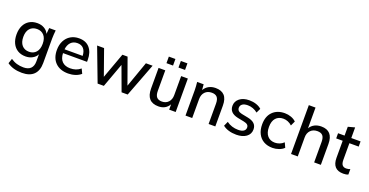

<svg xmlns="http://www.w3.org/2000/svg" viewBox="-34 -1615 5227 2718"><g transform="rotate(20 2579.0 -256.0)"><path d="M301 224Q165 224 78 160L103 86Q148 117 195 130.5Q242 144 295 144Q367 144 403.5 107.5Q440 71 440 2V-106Q418 -62 372.5 -37Q327 -12 270 -12Q201 -12 150.5 -42.5Q100 -73 72.5 -129.5Q45 -186 45 -263Q45 -340 72.5 -396Q100 -452 150.5 -482.5Q201 -513 270 -513Q329 -513 374.5 -487Q420 -461 441 -414L449 -504H547Q544 -473 541.5 -442.5Q539 -412 539 -383V-10Q539 104 478.5 164Q418 224 301 224ZM294 -91Q360 -91 399.5 -136Q439 -181 439 -263Q439 -345 399.5 -389Q360 -433 294 -433Q226 -433 186.5 -389Q147 -345 147 -263Q147 -181 186.5 -136Q226 -91 294 -91Z M919 9Q796 9 726.5 -60Q657 -129 657 -251Q657 -330 687.5 -389Q718 -448 772.5 -480.5Q827 -513 899 -513Q1004 -513 1060 -446.5Q1116 -380 1116 -270V-238H754Q757 -155 800.5 -112.5Q844 -70 921 -70Q965 -70 1003.5 -82.5Q1042 -95 1077 -124L1110 -55Q1075 -24 1024.5 -7.5Q974 9 919 9ZM900 -441Q838 -441 801 -402.5Q764 -364 756 -296H1029Q1026 -366 993 -403.5Q960 -441 900 -441Z M1362 0 1171 -504H1276L1412 -120L1552 -504H1630L1769 -117L1906 -504H2007L1815 0H1723L1589 -364L1456 0Z M2279 9Q2097 9 2097 -193V-504H2198V-195Q2198 -131 2223.5 -101.5Q2249 -72 2303 -72Q2363 -72 2400 -112Q2437 -152 2437 -218V-504H2538V0H2440V-80Q2388 9 2279 9ZM2360 -605V-704H2459V-605ZM2179 -605V-704H2278V-605Z M2686 0V-383Q2686 -412 2683.5 -442.5Q2681 -473 2678 -504H2776L2783 -419Q2809 -465 2853.5 -489Q2898 -513 2955 -513Q3044 -513 3089.5 -464Q3135 -415 3135 -312V0H3034V-306Q3034 -373 3007.5 -402.5Q2981 -432 2927 -432Q2863 -432 2825 -392Q2787 -352 2787 -286V0Z M3452 9Q3389 9 3336 -7Q3283 -23 3248 -52L3279 -121Q3316 -93 3361 -79Q3406 -65 3453 -65Q3508 -65 3536 -84.5Q3564 -104 3564 -138Q3564 -165 3546 -180.5Q3528 -196 3489 -204L3393 -223Q3263 -251 3263 -358Q3263 -426 3317.5 -469.5Q3372 -513 3464 -513Q3519 -513 3567.5 -497Q3616 -481 3648 -451L3616 -384Q3585 -410 3546 -424.5Q3507 -439 3467 -439Q3412 -439 3384.5 -418Q3357 -397 3357 -363Q3357 -337 3373.5 -320Q3390 -303 3426 -295L3522 -276Q3590 -263 3624 -230.5Q3658 -198 3658 -144Q3658 -73 3601 -32Q3544 9 3452 9Z M3998 9Q3921 9 3865 -22.5Q3809 -54 3778.5 -113.5Q3748 -173 3748 -255Q3748 -377 3816 -445Q3884 -513 3998 -513Q4047 -513 4093 -496.5Q4139 -480 4169 -450L4136 -379Q4107 -406 4073 -419.5Q4039 -433 4005 -433Q3933 -433 3892 -387Q3851 -341 3851 -254Q3851 -166 3892 -119Q3933 -72 4005 -72Q4037 -72 4072 -84.5Q4107 -97 4136 -125L4169 -54Q4139 -24 4092 -7.5Q4045 9 3998 9Z M4276 0V-736H4377V-424Q4403 -468 4447 -490.5Q4491 -513 4547 -513Q4725 -513 4725 -314V0H4624V-308Q4624 -373 4598.5 -402.5Q4573 -432 4518 -432Q4454 -432 4415.5 -392.5Q4377 -353 4377 -288V0Z M5065 9Q4899 9 4899 -169V-426H4801V-504H4899V-637L5000 -664V-504H5140V-426H5000V-178Q5000 -121 5020 -97.5Q5040 -74 5078 -74Q5097 -74 5111.5 -77.5Q5126 -81 5138 -86V-4Q5123 3 5103 6Q5083 9 5065 9Z"/></g></svg>

Font: Mulish SemiBold
Style: Regular
Weight: 600
Designer: Vernon Adams
Foundry: Vernon Adams
Version: Version 3.603; ttfautohint (v1.8.3)